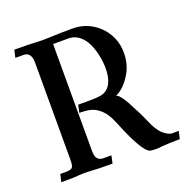

<svg xmlns="http://www.w3.org/2000/svg" viewBox="-109 -681 773 789"><g transform="rotate(-20 278.0 -286.5)"><path d="M440.4 5.4Q425.3 5.4 414.1 2.4Q383.8 -13.7 334 -134.3Q325.2 -156.7 316.4 -174.3Q296.4 -214.4 261.2 -231.9Q241.2 -242.2 196.8 -242.2L204.1 -275.4H246.1Q292 -275.4 308.6 -279.8Q361.3 -295.4 361.3 -379.4Q361.3 -404.3 355.5 -433.1Q343.3 -490.2 318.1 -517.6Q293 -544.9 260.3 -544.9H192.4V-79.6Q192.4 -57.1 197.8 -47.9Q206.1 -33.2 226.1 -33.2H261.2L253.9 0.5Q187 0.5 148.4 -2.4Q141.1 -2.9 130.9 -2.9Q119.1 -2.9 108.4 -2Q92.3 0.5 29.8 0.5L37.6 -33.2H63Q81.5 -33.2 89.1 -39.3Q96.7 -45.4 96.7 -73.2V-498Q96.7 -544.4 63 -544.4H27.3Q29.8 -556.6 31.2 -562.3Q32.7 -567.9 34.7 -577.6Q101.6 -577.6 140.1 -575.2Q147.9 -574.7 158.2 -574.7Q173.3 -574.7 195.8 -575.7Q230.5 -577.6 288.6 -577.6Q335 -577.6 372.3 -555.4Q409.7 -533.2 431.6 -495.8Q453.6 -458.5 453.6 -411.6Q453.6 -357.4 425 -314.2Q396.5 -271 362.8 -256.8Q382.8 -252.4 419.4 -176.3Q430.7 -157.7 458.5 -94.2Q476.1 -60.1 495.4 -46.4Q514.6 -32.7 526.9 -32.7L555.7 -33.2L547.9 0.5Q498.5 0.5 469.7 3.4Q452.6 5.4 440.4 5.4Z"/></g></svg>

Font: Quaaykop
Style: Medium
Weight: 500
Designer: Tup Wanders
Foundry: Free font, DO NOT SELL
Version: Version 1.00;July 31, 2023;FontCreator 11.5.0.2430 64-bit